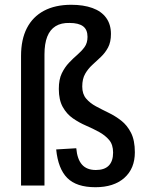

<svg xmlns="http://www.w3.org/2000/svg" viewBox="-20 -776 597 803"><path d="M379 7Q300 7 261.5 -31.5Q223 -70 215 -151L299 -156Q303 -110 323 -87.5Q343 -65 381 -65Q417 -65 435 -83.5Q453 -102 453 -138Q453 -171 436.5 -190.5Q420 -210 394.5 -224Q369 -238 340 -250.5Q311 -263 285 -281Q259 -299 242.5 -328.5Q226 -358 226 -404Q226 -444 238.5 -469.5Q251 -495 268.5 -513.5Q286 -532 303.5 -547Q321 -562 333.5 -579Q346 -596 346 -622Q346 -652 327.5 -666Q309 -680 271 -680Q236 -681 212.5 -666.5Q189 -652 177.5 -622.5Q166 -593 166 -548V0H68V-542Q68 -611 92.5 -658.5Q117 -706 164 -731Q211 -756 278 -756Q329 -756 366.5 -742.5Q404 -729 424 -701.5Q444 -674 444 -634Q444 -600 432 -577.5Q420 -555 402 -538Q384 -521 366 -504.5Q348 -488 336 -467Q324 -446 324 -414Q324 -383 340 -364Q356 -345 381 -331.5Q406 -318 434 -304.5Q462 -291 487 -271.5Q512 -252 528 -220.5Q544 -189 544 -139Q544 -71 500 -32Q456 7 379 7Z"/></svg>

Font: Pathway Extreme Condensed Medium
Style: Regular
Weight: 500
Width: 3
Version: Version 1.001;gftools[0.9.26]